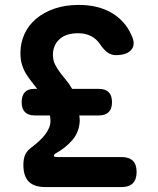

<svg xmlns="http://www.w3.org/2000/svg" viewBox="-20 -760 640 780"><path d="M474 0H165Q119 0 97 -22Q75 -44 75 -90Q75 -116 83 -133Q91 -150 113 -165Q127 -176 140 -188Q153 -200 163 -213Q173 -226 179 -240Q185 -254 185 -268Q185 -274 184.5 -280Q184 -286 183 -291H122Q95 -291 81.5 -304.5Q68 -318 68 -345Q68 -371 80.5 -385Q93 -399 119 -399H131Q119 -415 107 -430Q95 -445 85 -461.5Q75 -478 69 -498.5Q63 -519 63 -544Q63 -586 79.5 -622Q96 -658 127 -684Q158 -710 201.5 -725Q245 -740 300 -740Q379 -740 434 -707.5Q489 -675 514 -617Q532 -581 514 -558.5Q496 -536 450 -536Q433 -536 418 -546Q403 -556 385 -582Q372 -602 349.5 -613.5Q327 -625 297 -625Q248 -625 221.5 -600.5Q195 -576 195 -537Q195 -516 203 -499.5Q211 -483 222.5 -467.5Q234 -452 247.5 -436Q261 -420 273 -399H381Q408 -399 421.5 -385.5Q435 -372 435 -345Q435 -318 421.5 -304.5Q408 -291 381 -291H302Q303 -286 303.5 -280.5Q304 -275 304 -270Q302 -223 273.5 -190.5Q245 -158 208 -138Q201 -135 199 -128V-126Q201 -122 212 -122H474Q504 -122 519.5 -107Q535 -92 535 -61.5Q535 -31 519.5 -15.5Q504 0 474 0Z"/></svg>

Font: Maple Mono Normal NL
Style: Bold
Weight: 700
Monospace: yes
Designer: subframe7536
Version: Version 7.000